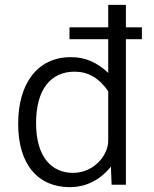

<svg xmlns="http://www.w3.org/2000/svg" viewBox="-20 -763 636 793"><path d="M566 -650H500V-743H427V-650H267V-601H427V-462C380 -506 332 -527 273 -527C133 -527 55 -416 55 -252C55 -81 139 10 268 10C365 10 419 -51 438 -75L441 0H500V-601H566ZM427 -182C427 -119 365 -49 282 -49C195 -49 129 -112 129 -255C129 -394 190 -467 288 -467C344 -467 389 -441 427 -386Z"/></svg>

Font: United Sans Light
Style: Regular
Weight: 300
Designer: Pablo Impallari, Rodrigo Fuenzalida (Modified by Dan O. Williams)
Version: Version 1.000;PS 001.000;hotconv 1.0.88;makeotf.lib2.5.64775